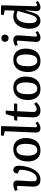

<svg xmlns="http://www.w3.org/2000/svg" viewBox="1471 -2278 821 3803"><g transform="rotate(-90 1881.5 -376.5)"><path d="M416 -523Q460 -523 480 -492Q500 -461 500 -416Q500 -370 491 -313.5Q482 -257 462 -199.5Q442 -142 410 -93.5Q378 -45 332 -15.5Q286 14 225 14Q200 14 174.5 8.5Q149 3 128.5 -14Q108 -31 96 -63.5Q84 -96 87 -149L100 -416Q101 -431 96 -440Q91 -449 82.5 -451.5Q74 -454 60 -450L19 -437L1 -489Q20 -500 55.5 -511.5Q91 -523 127 -523Q173 -523 191.5 -498.5Q210 -474 208 -434L192 -158Q190 -127 193 -104.5Q196 -82 209.5 -70.5Q223 -59 249 -59Q282 -59 308.5 -78Q335 -97 354.5 -128Q374 -159 388 -197.5Q402 -236 410 -275Q418 -314 420 -347Q421 -373 418 -386.5Q415 -400 407 -407.5Q399 -415 385 -420L349 -433Q346 -459 352.5 -479Q359 -499 375.5 -511Q392 -523 416 -523Z M801 14Q730 14 682 -17Q634 -48 609.5 -104.5Q585 -161 585 -236Q585 -292 598.5 -344Q612 -396 641 -436Q670 -476 717.5 -499.5Q765 -523 832 -523Q902 -523 950 -492.5Q998 -462 1023.5 -406.5Q1049 -351 1049 -275Q1049 -218 1035.5 -166Q1022 -114 992.5 -73.5Q963 -33 915.5 -9.5Q868 14 801 14ZM808 -49Q859 -49 886 -81Q913 -113 923.5 -165Q934 -217 934 -276Q934 -330 924 -371Q914 -412 890 -436Q866 -460 823 -460Q787 -460 763 -442.5Q739 -425 725 -394Q711 -363 705.5 -321.5Q700 -280 700 -231Q700 -177 711.5 -136Q723 -95 746.5 -72Q770 -49 808 -49Z M1184 -693 1093 -713 1099 -767H1270L1286 -756L1263 -98Q1262 -76 1267.5 -65.5Q1273 -55 1290 -55Q1301 -55 1316 -63Q1331 -71 1348 -84L1372 -41Q1362 -32 1343 -19Q1324 -6 1299 4Q1274 14 1244 14Q1211 14 1191.5 2.5Q1172 -9 1164.5 -30.5Q1157 -52 1158 -82Z M1401 -503 1478 -511 1523 -673H1592L1583 -509H1733L1729 -446H1580L1565 -144Q1563 -103 1577.5 -82Q1592 -61 1627 -61Q1655 -61 1679 -75.5Q1703 -90 1726 -111L1759 -70Q1741 -47 1715.5 -27.5Q1690 -8 1660 3Q1630 14 1595 14Q1520 14 1488 -26Q1456 -66 1459 -134L1473 -446H1393Z M2018 14Q1947 14 1899 -17Q1851 -48 1826.5 -104.5Q1802 -161 1802 -236Q1802 -292 1815.5 -344Q1829 -396 1858 -436Q1887 -476 1934.5 -499.5Q1982 -523 2049 -523Q2119 -523 2167 -492.5Q2215 -462 2240.5 -406.5Q2266 -351 2266 -275Q2266 -218 2252.5 -166Q2239 -114 2209.5 -73.5Q2180 -33 2132.5 -9.5Q2085 14 2018 14ZM2025 -49Q2076 -49 2103 -81Q2130 -113 2140.5 -165Q2151 -217 2151 -276Q2151 -330 2141 -371Q2131 -412 2107 -436Q2083 -460 2040 -460Q2004 -460 1980 -442.5Q1956 -425 1942 -394Q1928 -363 1922.5 -321.5Q1917 -280 1917 -231Q1917 -177 1928.5 -136Q1940 -95 1963.5 -72Q1987 -49 2025 -49Z M2572 14Q2501 14 2453 -17Q2405 -48 2380.5 -104.5Q2356 -161 2356 -236Q2356 -292 2369.5 -344Q2383 -396 2412 -436Q2441 -476 2488.5 -499.5Q2536 -523 2603 -523Q2673 -523 2721 -492.5Q2769 -462 2794.5 -406.5Q2820 -351 2820 -275Q2820 -218 2806.5 -166Q2793 -114 2763.5 -73.5Q2734 -33 2686.5 -9.5Q2639 14 2572 14ZM2579 -49Q2630 -49 2657 -81Q2684 -113 2694.5 -165Q2705 -217 2705 -276Q2705 -330 2695 -371Q2685 -412 2661 -436Q2637 -460 2594 -460Q2558 -460 2534 -442.5Q2510 -425 2496 -394Q2482 -363 2476.5 -321.5Q2471 -280 2471 -231Q2471 -177 2482.5 -136Q2494 -95 2517.5 -72Q2541 -49 2579 -49Z M2977 -411Q2979 -434 2974 -443Q2969 -452 2953 -452Q2940 -452 2925.5 -448.5Q2911 -445 2891 -436L2874 -487Q2893 -498 2927 -510.5Q2961 -523 2997 -523Q3027 -523 3047 -510.5Q3067 -498 3076 -472.5Q3085 -447 3082 -406L3059 -98Q3058 -76 3062.5 -65.5Q3067 -55 3083 -55Q3094 -55 3109.5 -62.5Q3125 -70 3143 -85L3167 -41Q3156 -31 3136 -18Q3116 -5 3090.5 4.5Q3065 14 3036 14Q3002 14 2983 1Q2964 -12 2957 -34.5Q2950 -57 2953 -85ZM2954 -688Q2954 -719 2974 -739.5Q2994 -760 3026 -760Q3048 -760 3064 -750.5Q3080 -741 3089 -725.5Q3098 -710 3098 -689Q3098 -658 3078.5 -637.5Q3059 -617 3026 -617Q2994 -617 2974 -637Q2954 -657 2954 -688Z M3659 -95Q3658 -73 3663.5 -63.5Q3669 -54 3685 -54Q3698 -54 3712 -61Q3726 -68 3740 -77L3762 -37Q3751 -27 3731 -15Q3711 -3 3687 5.5Q3663 14 3639 14Q3591 14 3575 -15.5Q3559 -45 3563 -90L3581 -278L3573 -279L3548 -188Q3537 -144 3523 -107Q3509 -70 3489 -43Q3469 -16 3440.5 -1Q3412 14 3370 14Q3331 14 3301.5 -3Q3272 -20 3252.5 -49.5Q3233 -79 3223.5 -119Q3214 -159 3214 -206Q3214 -276 3231 -334Q3248 -392 3279.5 -434.5Q3311 -477 3356 -500Q3401 -523 3457 -523Q3490 -523 3522 -515Q3554 -507 3572 -498L3580 -693L3485 -714L3492 -767H3662L3679 -754ZM3394 -59Q3416 -59 3432 -69Q3448 -79 3462 -105Q3476 -131 3492.5 -179Q3509 -227 3529 -303L3566 -438Q3555 -444 3537.5 -449Q3520 -454 3501.5 -456.5Q3483 -459 3469 -459Q3434 -459 3407 -440Q3380 -421 3362 -385.5Q3344 -350 3334 -304Q3324 -258 3324 -203Q3324 -133 3341.5 -96Q3359 -59 3394 -59Z"/></g></svg>

Font: Literata Medium
Style: Italic
Weight: 500
Italic angle: -2°
Designer: Latin by Veronika Burian and Jose Scaglione. Greek by Irene Vlachou. Cyrillic by Vera Evstafieva
Foundry: TypeTogether
Version: Version 3.103;gftools[0.9.29]